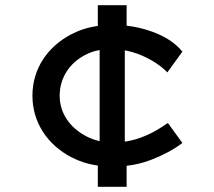

<svg xmlns="http://www.w3.org/2000/svg" viewBox="-20 -720 823 740"><path d="M468 0V-81C503 -85 535 -93 565 -105C611 -123 650 -144 683 -169L627 -246C591 -221 551 -197 499 -182C487 -179 474 -176 461 -174V-526C471 -524 481 -522 491 -519C544 -503 593 -474 625 -441L683 -521C656 -554 618 -579 569 -597C537 -609 503 -617 468 -621V-700H357V-620C320 -615 286 -604 255 -588C163 -540 105 -455 105 -351C105 -248 163 -162 255 -114C286 -98 320 -87 357 -82V0ZM364 -176C346 -180 329 -186 312 -195C251 -227 210 -282 210 -351C210 -420 248 -477 308 -508C325 -517 344 -524 364 -527Z"/></svg>

Font: Lexend Peta
Style: Regular
Weight: 400
Designer: Bonnie Shaver-Troup, Thomas Jockin
Foundry: Lexend
Version: Version 1.007